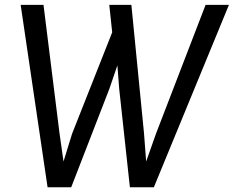

<svg xmlns="http://www.w3.org/2000/svg" viewBox="-20 -767 963 791"><path d="M273.4 4.4H176L65.1 -747H159.2L225.2 -217.9L241.7 -101.6L276.9 -215.9L442.2 -633.8L430.2 -747H521.2L573.3 -217.9L582.1 -101.6L622.5 -215.9L827 -747H923.2L613.9 4.4H515.1L471.1 -400.9L463.6 -497.6L430.5 -400.9Z"/></svg>

Font: Merriweather Sans Variable Regular
Style: Italic
Weight: 300
Italic angle: -8°
Designer: Eben Sorkin
Foundry: Eben Sorkin
Version: Version 2.001